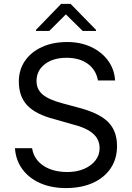

<svg xmlns="http://www.w3.org/2000/svg" viewBox="-20 -953 678 986"><path d="M483 -539.8Q473.4 -594.1 430.9 -625.2Q388.5 -656.2 322.4 -656.2Q252.1 -656.2 209.9 -623.2Q167.6 -590.2 167.6 -536.9Q167.6 -494.3 198.9 -467.7Q230.1 -441.1 302.6 -421.9L376.4 -402Q486.2 -374.3 533.6 -328.1Q581 -282 581 -203.1Q581 -137.8 548.7 -89.3Q516.3 -40.8 457.4 -14Q398.4 12.8 318.2 12.8Q243.6 12.8 186.3 -12.6Q128.9 -38 95 -84Q61.1 -130 56.8 -191.8H144.9Q153.4 -135.3 202.2 -102.5Q251.1 -69.6 326.7 -69.6Q373.6 -69.6 410.9 -85.4Q448.2 -101.2 469.8 -128.7Q491.5 -156.2 491.5 -191.8Q491.5 -237.6 457.2 -267.4Q422.9 -297.2 349.4 -315.3L259.9 -340.9Q164.1 -365.4 120.4 -411.4Q76.7 -457.4 76.7 -534.1Q76.7 -594.5 108.1 -640.3Q139.6 -686.1 195.5 -711.6Q251.4 -737.2 325.3 -737.2Q393.5 -737.2 447.8 -711.8Q502.1 -686.4 534.8 -641.9Q567.5 -597.3 571 -539.8ZM233 -794 318.2 -879.3 404.8 -794H473V-799.7L342.3 -933.2H294L164.8 -799.7V-794Z"/></svg>

Font: Interface
Style: Regular
Weight: 400
Designer: Rasmus Andersson
Foundry: rsms
Version: Version 1.8